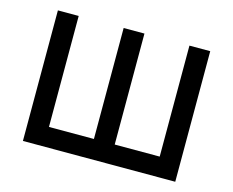

<svg xmlns="http://www.w3.org/2000/svg" viewBox="-84 -681 969 799"><g transform="rotate(15 401.0 -281.0)"><path d="M72.9 0H729.2V-562.5H639.6V-84.4H445.8V-562.5H356.2V-84.4H162.5V-562.5H72.9Z"/></g></svg>

Font: Manrope3 Medium
Style: Regular
Weight: 500
Width: 4
Designer: Mikhail Sharanda
Foundry: Mikhail Sharanda
Version: Version 3.000;PS 003.000;hotconv 1.0.88;makeotf.lib2.5.64775